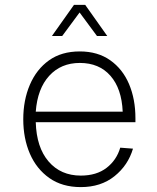

<svg xmlns="http://www.w3.org/2000/svg" viewBox="-20 -752 640 784"><path d="M310 12Q234 12 181.5 -25Q129 -62 102 -124.5Q75 -187 75 -265Q75 -343 102 -406Q129 -469 180 -505.5Q231 -542 306 -542Q379 -542 430 -506Q481 -470 507 -408.5Q533 -347 533 -269V-253H126Q129 -150 178.5 -92.5Q228 -35 310 -35Q374 -35 415 -66.5Q456 -98 471 -149L523 -145Q503 -77 447.5 -32.5Q392 12 310 12ZM126 -296H481Q477 -390 431 -442.5Q385 -495 306 -495Q229 -495 181 -442.5Q133 -390 126 -296ZM192 -605 282 -732H328L418 -605H376L305 -701L234 -605Z"/></svg>

Font: Geist Mono ExtraLight
Style: Regular
Weight: 200
Monospace: yes
Designer: Basement.studio, Andrés Briganti, Mateo Zaragoza
Foundry: Basement.studio, Vercel, Andrés Briganti, Guido Ferreyra, Mateo Zaragoza
Version: Version 1.500; ttfautohint (v1.8.4.7-5d5b)